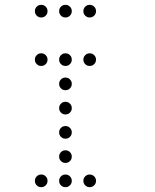

<svg xmlns="http://www.w3.org/2000/svg" viewBox="-20 -796 640 792"><path d="M149 -776Q139 -776 131.5 -768.5Q124 -761 124 -751V-749Q124 -739 131.5 -731.5Q139 -724 149 -724H151Q161 -724 168.5 -731.5Q176 -739 176 -749V-751Q176 -761 168.5 -768.5Q161 -776 151 -776ZM249 -776Q239 -776 231.5 -768.5Q224 -761 224 -751V-749Q224 -739 231.5 -731.5Q239 -724 249 -724H251Q261 -724 268.5 -731.5Q276 -739 276 -749V-751Q276 -761 268.5 -768.5Q261 -776 251 -776ZM349 -776Q339 -776 331.5 -768.5Q324 -761 324 -751V-749Q324 -739 331.5 -731.5Q339 -724 349 -724H351Q361 -724 368.5 -731.5Q376 -739 376 -749V-751Q376 -761 368.5 -768.5Q361 -776 351 -776ZM149 -576Q139 -576 131.5 -568.5Q124 -561 124 -551V-549Q124 -539 131.5 -531.5Q139 -524 149 -524H151Q161 -524 168.5 -531.5Q176 -539 176 -549V-551Q176 -561 168.5 -568.5Q161 -576 151 -576ZM249 -576Q239 -576 231.5 -568.5Q224 -561 224 -551V-549Q224 -539 231.5 -531.5Q239 -524 249 -524H251Q261 -524 268.5 -531.5Q276 -539 276 -549V-551Q276 -561 268.5 -568.5Q261 -576 251 -576ZM349 -576Q339 -576 331.5 -568.5Q324 -561 324 -551V-549Q324 -539 331.5 -531.5Q339 -524 349 -524H351Q361 -524 368.5 -531.5Q376 -539 376 -549V-551Q376 -561 368.5 -568.5Q361 -576 351 -576ZM249 -476Q239 -476 231.5 -468.5Q224 -461 224 -451V-449Q224 -439 231.5 -431.5Q239 -424 249 -424H251Q261 -424 268.5 -431.5Q276 -439 276 -449V-451Q276 -461 268.5 -468.5Q261 -476 251 -476ZM249 -376Q239 -376 231.5 -368.5Q224 -361 224 -351V-349Q224 -339 231.5 -331.5Q239 -324 249 -324H251Q261 -324 268.5 -331.5Q276 -339 276 -349V-351Q276 -361 268.5 -368.5Q261 -376 251 -376ZM249 -276Q239 -276 231.5 -268.5Q224 -261 224 -251V-249Q224 -239 231.5 -231.5Q239 -224 249 -224H251Q261 -224 268.5 -231.5Q276 -239 276 -249V-251Q276 -261 268.5 -268.5Q261 -276 251 -276ZM249 -176Q239 -176 231.5 -168.5Q224 -161 224 -151V-149Q224 -139 231.5 -131.5Q239 -124 249 -124H251Q261 -124 268.5 -131.5Q276 -139 276 -149V-151Q276 -161 268.5 -168.5Q261 -176 251 -176ZM149 -76Q139 -76 131.5 -68.5Q124 -61 124 -51V-49Q124 -39 131.5 -31.5Q139 -24 149 -24H151Q161 -24 168.5 -31.5Q176 -39 176 -49V-51Q176 -61 168.5 -68.5Q161 -76 151 -76ZM249 -76Q239 -76 231.5 -68.5Q224 -61 224 -51V-49Q224 -39 231.5 -31.5Q239 -24 249 -24H251Q261 -24 268.5 -31.5Q276 -39 276 -49V-51Q276 -61 268.5 -68.5Q261 -76 251 -76ZM349 -76Q339 -76 331.5 -68.5Q324 -61 324 -51V-49Q324 -39 331.5 -31.5Q339 -24 349 -24H351Q361 -24 368.5 -31.5Q376 -39 376 -49V-51Q376 -61 368.5 -68.5Q361 -76 351 -76Z"/></svg>

Font: Doto Rounded
Style: Regular
Weight: 400
Monospace: yes
Version: Version 1.000